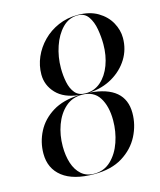

<svg xmlns="http://www.w3.org/2000/svg" viewBox="-115 -843 780 935"><g transform="rotate(-15 275.0 -375.0)"><path d="M30 -150Q30 -208.5 56.8 -260.2Q83.5 -312 137 -345Q190.5 -378 272 -381Q197 -389 158.5 -429.8Q120 -470.5 120 -525Q120 -570 138.2 -612Q156.5 -654 189.5 -687.5Q222.5 -721 267.2 -740.5Q312 -760 365 -760Q425.5 -760 466.8 -735.5Q508 -711 529 -673Q550 -635 550 -595Q550 -537.5 520.8 -490.2Q491.5 -443 440.5 -413.2Q389.5 -383.5 324 -379.5Q500 -366 500 -230Q500 -170 471.8 -115Q443.5 -60 387 -25Q330.5 10 245 10Q139.5 10 84.8 -32.5Q30 -75 30 -150ZM220 -530Q220 -493 227 -458.8Q234 -424.5 252.2 -402.8Q270.5 -381 305 -381Q349.5 -381 382 -409.5Q414.5 -438 432.2 -485.5Q450 -533 450 -590Q450 -627 443.2 -666Q436.5 -705 418 -731.5Q399.5 -758 365 -758Q320.5 -758 288 -724.8Q255.5 -691.5 237.8 -639.2Q220 -587 220 -530ZM130 -160Q130 -113 142.2 -75Q154.5 -37 180 -14.5Q205.5 8 245 8Q294.5 8 329.2 -25.2Q364 -58.5 382 -110.8Q400 -163 400 -220Q400 -290.5 372.2 -334.8Q344.5 -379 285 -379Q235.5 -379 201 -348Q166.5 -317 148.2 -267Q130 -217 130 -160Z"/></g></svg>

Font: Bodoni* 96pt
Style: Italic
Weight: 400
Italic angle: -13°
Version: Version 2.3